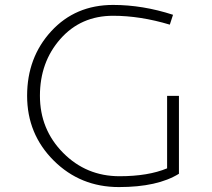

<svg xmlns="http://www.w3.org/2000/svg" viewBox="-20 -747 862 779"><path d="M465 -32Q581 -32 658 -64V-358H706V-42Q619 12 462.5 12Q306 12 198 -95.5Q90 -203 90 -358.5Q90 -514 188 -620.5Q286 -727 439 -727Q559 -727 682 -687L669 -647Q549 -683 439 -683Q308 -683 225 -589Q142 -495 142 -358.5Q142 -222 236 -127Q330 -32 465 -32Z"/></svg>

Font: Julius Sans One
Style: Regular
Weight: 400
Designer: Luciano Vergara
Foundry: LatinoType
Version: Version 1.001